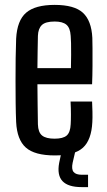

<svg xmlns="http://www.w3.org/2000/svg" viewBox="-20 -628 437 785"><path d="M204.5 7.5Q121.5 7.5 85.5 -24.8Q49.5 -57 46 -129Q44.5 -163.5 44 -207.2Q43.5 -251 43.5 -297.8Q43.5 -344.5 44 -389.2Q44.5 -434 46 -470Q50 -544.5 87 -576.2Q124 -608 203.5 -608Q284 -608 319 -575.8Q354 -543.5 357.5 -473.5Q358 -462 358.2 -430.2Q358.5 -398.5 358.2 -358.8Q358 -319 356.5 -283.5H133Q133 -243.5 133.8 -202.8Q134.5 -162 135 -119.5Q136 -87 152 -74Q168 -61 203 -61Q238 -61 252.8 -74Q267.5 -87 269 -120Q270 -135 270 -160Q270 -185 268.5 -213H356.5Q357.5 -197.5 358 -171.2Q358.5 -145 357.5 -129Q354 -56 319.2 -24.2Q284.5 7.5 204.5 7.5ZM133 -349.5H270Q270.5 -376.5 270.8 -403.5Q271 -430.5 270.5 -451.8Q270 -473 269 -481.5Q267 -514 251.5 -527Q236 -540 203.5 -540Q166 -540 151 -525.5Q136 -511 135 -481.5Q134.5 -449 133.8 -416Q133 -383 133 -349.5ZM340 137H314Q258.5 137 235.5 112.5Q212.5 88 222 37.5L234 -18.5H290L277 37.5Q271.5 63.5 280.8 75Q290 86.5 315 86.5H340Z"/></svg>

Font: Big Shoulders Text Thin Medium
Style: Regular
Weight: 500
Version: Version 2.002